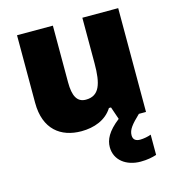

<svg xmlns="http://www.w3.org/2000/svg" viewBox="-116 -651 901 988"><g transform="rotate(-15 335.0 -156.5)"><path d="M501 97C501 67 521 43 566 0H604V-553H413V-311C413 -201 394 -141 322 -141C275 -141 256 -179 256 -251V-553H65V-193C65 -51 149 10 258 10C326 10 390 -13 425 -69H436L459 -2C396 47 377 88 377 127C377 197 436 240 512 240C548 240 575 234 597 227V119C583 125 556 130 539 130C516 130 501 121 501 97Z"/></g></svg>

Font: Noto Sans Kannada Black
Style: Regular
Weight: 900
Designer: Jelle Bosma - Monotype Design Team
Foundry: Monotype Imaging Inc.
Version: Version 2.005